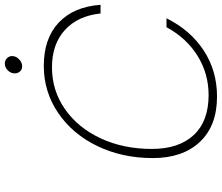

<svg xmlns="http://www.w3.org/2000/svg" viewBox="-82 -835 922 798"><g transform="rotate(-90 379.0 -436.0)"><path d="M121 -262Q121 -389 171 -492.5Q221 -596 309 -655.5Q397 -715 504 -715Q618 -715 684 -653Q750 -591 758 -479H722Q712 -574 653 -627.5Q594 -681 498 -681Q402 -681 324.5 -627Q247 -573 203 -478.5Q159 -384 159 -266Q159 -154 216.5 -92Q274 -30 383 -30Q472 -30 546 -76Q620 -122 665 -205H702Q653 -106 568.5 -50.5Q484 5 377 5Q255 5 188 -66.5Q121 -138 121 -262ZM473 -836Q473 -852 485.5 -864.5Q498 -877 514 -877Q527 -877 536 -868Q545 -859 545 -847Q545 -831 532 -818Q519 -805 502 -805Q489 -805 481 -814Q473 -823 473 -836Z"/></g></svg>

Font: Be Vietnam Thin
Style: Italic
Weight: 250
Italic angle: -9°
Designer: Gabriel Lam
Foundry: TypeRant
Version: Version 3.000